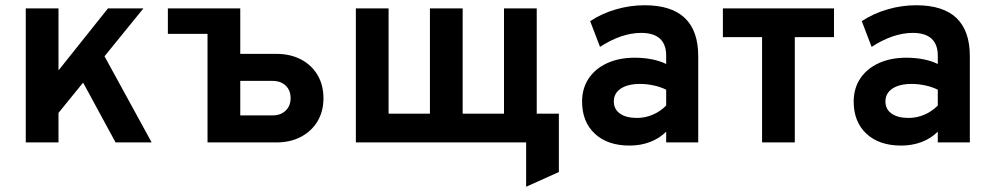

<svg xmlns="http://www.w3.org/2000/svg" viewBox="-20 -543 3784 732"><path d="M168.4 -70V-231.2L391.6 -511H526.8ZM78.2 0V-511H203V0ZM420.6 0 272.6 -272.8 354 -373.2 558.2 0Z M620 -414V-511H870V-414ZM771.2 0V-511H896V-337.6H1033.6Q1087 -337.6 1127.5 -316.4Q1168 -295.1 1190.6 -257Q1213.2 -218.8 1213.2 -168.4Q1213.2 -118.5 1190.5 -80.5Q1167.7 -42.6 1127.3 -21.3Q1086.9 0 1033.6 0ZM896 -103H1018.4Q1050.3 -103 1069.2 -121.3Q1088 -139.7 1088 -168.8Q1088 -198.5 1069.2 -216.6Q1050.3 -234.6 1018.4 -234.6H896Z M1985.9 169V0H1938.5V-109.6H2110.7V112.8ZM1336.7 0V-511H1461.5V-109.6H1619.1V-511H1743.9V-109.6H1901.5V-511H2026.3V0Z M2380.2 12Q2296.3 12 2247.8 -33.2Q2199.2 -78.5 2199.2 -155.8Q2199.2 -206.1 2224.3 -243.8Q2249.5 -281.5 2294.8 -302.2Q2340 -323 2400.4 -323Q2434 -323 2465.2 -316.9Q2496.5 -310.7 2519.8 -299V-330.8Q2519.8 -374.1 2495.7 -395.9Q2471.5 -417.6 2424.4 -417.6Q2387 -417.6 2347.4 -404.1Q2307.9 -390.6 2267.6 -364.2L2230 -462.4Q2273.9 -491.5 2327.9 -507.2Q2382 -523 2437.2 -523Q2539.9 -523 2590.9 -474.4Q2642 -425.7 2642 -328.8V0H2519.8V-41Q2494 -15.2 2458.2 -1.6Q2422.3 12 2380.2 12ZM2408.8 -93.4Q2439.8 -93.4 2468.6 -105.7Q2497.3 -117.9 2519.8 -140.6V-201Q2498.5 -211.6 2472.3 -217.3Q2446.1 -223 2420.2 -223Q2373.5 -223 2346.8 -205.2Q2320.2 -187.5 2320.2 -156Q2320.2 -126.7 2343.5 -110.1Q2366.8 -93.4 2408.8 -93.4Z M2885.4 0V-401.4H2736V-511H3159.6V-401.4H3010.2V0Z M3415.7 12Q3331.8 12 3283.2 -33.2Q3234.7 -78.5 3234.7 -155.8Q3234.7 -206.1 3259.8 -243.8Q3285 -281.5 3330.2 -302.2Q3375.5 -323 3435.9 -323Q3469.5 -323 3500.8 -316.9Q3532 -310.7 3555.3 -299V-330.8Q3555.3 -374.1 3531.2 -395.9Q3507 -417.6 3459.9 -417.6Q3422.5 -417.6 3382.9 -404.1Q3343.4 -390.6 3303.1 -364.2L3265.5 -462.4Q3309.4 -491.5 3363.4 -507.2Q3417.5 -523 3472.7 -523Q3575.4 -523 3626.4 -474.4Q3677.5 -425.7 3677.5 -328.8V0H3555.3V-41Q3529.5 -15.2 3493.7 -1.6Q3457.8 12 3415.7 12ZM3444.3 -93.4Q3475.3 -93.4 3504.1 -105.7Q3532.8 -117.9 3555.3 -140.6V-201Q3534 -211.6 3507.8 -217.3Q3481.6 -223 3455.7 -223Q3409 -223 3382.3 -205.2Q3355.7 -187.5 3355.7 -156Q3355.7 -126.7 3379 -110.1Q3402.3 -93.4 3444.3 -93.4Z"/></svg>

Font: Overpass
Style: Regular
Weight: 400
Designer: Delve Withrington, Dave Bailey, Thomas Jockin
Foundry: Delve Fonts LLC
Version: Version 4.000